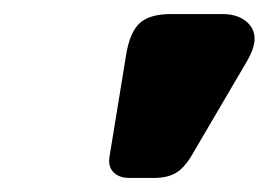

<svg xmlns="http://www.w3.org/2000/svg" viewBox="-20 -744 382 273"><path d="M223 -724H296Q317 -724 329.5 -714Q342 -704 342 -689Q342 -675 330 -655L252 -522Q241 -504 229 -497.5Q217 -491 199 -491H164Q149 -491 141 -499.5Q133 -508 136 -523L159 -664Q164 -697 178 -710.5Q192 -724 223 -724Z"/></svg>

Font: Shrikhand
Style: Regular
Weight: 400
Italic angle: -14°
Designer: Jonny Pinhorn
Foundry: Jonny Pinhorn
Version: Version 1.001;PS 1.001;hotconv 1.0.88;makeotf.lib2.5.647800